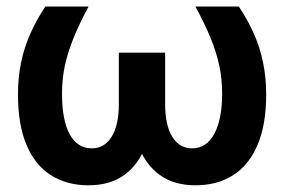

<svg xmlns="http://www.w3.org/2000/svg" viewBox="-20 -549 857 579"><path d="M116.7 -529.3H247.1Q219.2 -477.5 201.7 -434.1Q184.1 -390.6 175.5 -350.3Q167 -310.1 167 -267.1Q167 -186.5 190.2 -144Q213.4 -101.6 257.3 -101.6Q294.4 -101.6 316.4 -136.2Q338.4 -170.9 338.4 -235.8V-390.1H441.4V-248Q441.4 -168.5 419.7 -110.6Q397.9 -52.7 355 -21.5Q312 9.8 247.1 9.8Q181.6 9.8 133.8 -20.5Q85.9 -50.8 60.1 -111.6Q34.2 -172.4 34.2 -264.2Q34.2 -314.9 43.5 -360.1Q52.7 -405.3 71.3 -447Q89.8 -488.8 116.7 -529.3ZM569.3 -529.3H700.2Q727.5 -488.3 745.8 -446.8Q764.2 -405.3 773.4 -360.1Q782.7 -314.9 782.7 -264.2Q782.7 -172.9 756.6 -111.8Q730.5 -50.8 682.6 -20.5Q634.8 9.8 569.3 9.8Q504.9 9.8 461.7 -21.5Q418.5 -52.7 396.7 -110.6Q375 -168.5 375 -248V-390.1H478V-235.8Q478 -170.4 499.8 -136Q521.5 -101.6 559.1 -101.6Q603 -101.6 626.5 -145.8Q649.9 -189.9 649.9 -267.1Q649.9 -310.1 641.4 -350.6Q632.8 -391.1 615 -434.6Q597.2 -478 569.3 -529.3Z"/></svg>

Font: Inter Cardless Tabular Bold
Style: Bold
Weight: 700
Designer: Rasmus Andersson
Foundry: rsms
Version: Version 4.000;git-4fc901f